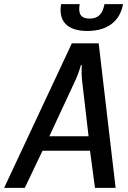

<svg xmlns="http://www.w3.org/2000/svg" viewBox="-30 -910 620 930"><path d="M530 0 448 -700H318L-10 0H90L176 -180H406L430 0ZM337 -525C351 -555 362 -595 362 -595H366C366 -595 364 -556 367 -525L399 -250H209ZM404 -820C364 -820 347 -840 356 -890H266C252 -810 293 -760 393 -760C493 -760 552 -810 566 -890H476C467 -840 444 -820 404 -820Z"/></svg>

Font: Scada
Style: Italic
Weight: 400
Designer: Jovanny Lemonad
Foundry: Jovanny Lemonad
Version: Version 3.005